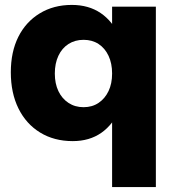

<svg xmlns="http://www.w3.org/2000/svg" viewBox="-20 -567 727 781"><path d="M272 -547Q341 -547 390 -513.5Q439 -480 466 -418Q493 -356 493 -272Q493 -187 467 -124Q441 -61 392.5 -27Q344 7 276 7Q200 7 143 -28Q86 -63 55 -126Q24 -189 24 -273Q24 -356 54.5 -417Q85 -478 141.5 -512.5Q198 -547 272 -547ZM320 -405Q285 -405 258.5 -388Q232 -371 217.5 -340Q203 -309 203 -268Q203 -227 217.5 -196.5Q232 -166 258.5 -148.5Q285 -131 320 -131Q355 -131 381 -148.5Q407 -166 421.5 -196.5Q436 -227 436 -268Q436 -309 421.5 -340Q407 -371 381 -388Q355 -405 320 -405ZM436 -540H614V194H436Z"/></svg>

Font: Alexandria
Style: Bold
Weight: 700
Designer: Mohamed Gaber
Foundry: Kief Type Foundry
Version: Version 5.100